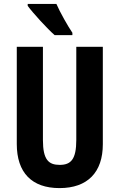

<svg xmlns="http://www.w3.org/2000/svg" viewBox="-20 -954 611 984"><path d="M269 -934H122V-924C148 -888 224 -805 260 -774H351V-786C329 -818 287 -892 269 -934ZM507 -215V-714H371V-237C371 -138 344 -109 286 -109C230 -109 200 -134 200 -236V-714H66V-216C66 -69 143 10 285 10C429 10 507 -71 507 -215Z"/></svg>

Font: Noto Sans Gurmukhi UI ExtraCondensed
Style: Bold
Weight: 700
Width: 2
Designer: Jelle Bosma - Monotype Design Team
Foundry: Monotype Imaging Inc.
Version: Version 2.004